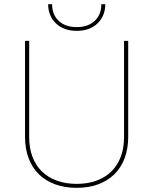

<svg xmlns="http://www.w3.org/2000/svg" viewBox="-20 -896 735 921"><path d="M348 5Q406 5 451.5 -12Q497 -29 529 -60.5Q561 -92 578 -137.5Q595 -183 595 -240V-700H575V-238Q575 -186 559.5 -144.5Q544 -103 514.5 -74Q485 -45 443 -29.5Q401 -14 348 -14Q295 -14 252.5 -29.5Q210 -45 180.5 -74Q151 -103 135.5 -144.5Q120 -186 120 -238V-700H100V-240Q100 -183 117 -137.5Q134 -92 166 -60.5Q198 -29 244 -12Q290 5 348 5ZM211 -876Q211 -847 221 -823.5Q231 -800 249 -783Q267 -766 292 -757Q317 -748 348 -748Q379 -748 404 -757Q429 -766 447 -783Q465 -800 475 -823.5Q485 -847 485 -876H466Q466 -825 434 -795.5Q402 -766 348 -766Q294 -766 262 -795.5Q230 -825 230 -876Z"/></svg>

Font: Fixel Variable
Style: Regular
Weight: 100
Width: 3
Designer: AlfaBravo + MacPaw
Foundry: Kyrylo Tkachov, Marchela Mozhyna, Serhii Makarenko, Maria Weinstein, Zakhar Kryvoshyya
Version: Version 1.211